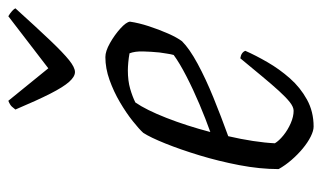

<svg xmlns="http://www.w3.org/2000/svg" viewBox="-176 -597 773 461"><g transform="rotate(-90 210.5 -366.5)"><path d="M137 0Q127 0 113 -7Q99 -14 84.5 -26Q70 -38 57 -53Q44 -68 35 -84Q35 -129 44.5 -178.5Q54 -228 68 -274Q82 -320 96.5 -356Q111 -392 122 -409Q131 -419 150.5 -434.5Q170 -450 195.5 -465Q221 -480 249 -490Q277 -500 304 -500Q318 -500 337.5 -489Q357 -478 372.5 -464Q388 -450 389 -441Q386 -420 378 -395.5Q370 -371 360.5 -349.5Q351 -328 342 -316Q324 -298 288 -278.5Q252 -259 206.5 -240.5Q161 -222 114 -205Q107 -175 102.5 -145.5Q98 -116 97 -93Q103 -83 116 -72.5Q129 -62 145 -55Q161 -48 175 -48Q184 -48 195.5 -57Q207 -66 222.5 -83Q238 -100 257.5 -123.5Q277 -147 301 -176Q308 -175 312.5 -172Q317 -169 319 -164Q308 -139 291.5 -110.5Q275 -82 253 -57Q231 -32 202 -16Q173 0 137 0ZM124 -248Q155 -259 190.5 -274Q226 -289 258 -305.5Q290 -322 309 -336Q311 -343 312.5 -353.5Q314 -364 315 -370Q317 -390 317.5 -409.5Q318 -429 313 -442Q302 -444 291 -445Q280 -446 272 -446Q247 -446 228 -440.5Q209 -435 195 -428Q177 -402 158 -353.5Q139 -305 124 -248ZM268 -573Q257 -573 244.5 -587Q232 -601 216 -632.5Q200 -664 178 -716Q181 -720 185 -724.5Q189 -729 199 -733L277 -637L402 -733Q409 -729 414.5 -724Q420 -719 421 -716Q374 -664 344 -632.5Q314 -601 296.5 -587Q279 -573 268 -573Z"/></g></svg>

Font: Texturina 12pt Thin
Style: Italic
Weight: 250
Italic angle: -11°
Designer: Guillermo Torres Carreño
Foundry: Omnibus-Type
Version: Version 1.002